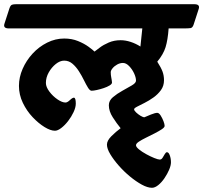

<svg xmlns="http://www.w3.org/2000/svg" viewBox="-76 -645 966 912"><path d="M-55 -532 -31 -606Q-26 -620 -19 -622.5Q-12 -625 0 -625H847Q875 -625 868 -603L844 -529Q839 -513 829 -511.5Q819 -510 795 -510H725Q721 -455 710.5 -421Q700 -387 671 -352Q689 -324 696 -305Q703 -286 703 -264Q703 -237 688.5 -217Q674 -197 653 -182Q632 -167 611 -156.5Q590 -146 575.5 -138.5Q561 -131 561 -126Q561 -120 570.5 -111Q580 -102 591.5 -95Q603 -88 610 -88Q621 -93 641 -101Q661 -109 671 -109Q679 -109 687 -96.5Q695 -84 700.5 -69.5Q706 -55 706 -47Q706 -40 692.5 -31Q679 -22 658.5 -11.5Q638 -1 617.5 9Q597 19 583.5 28Q570 37 570 45Q570 53 584 64.5Q598 76 618 87Q638 98 656.5 105.5Q675 113 683 113Q691 113 696.5 104Q702 95 707 86.5Q712 78 717 78Q725 78 730.5 93Q736 108 736 126Q736 141 727.5 161Q719 181 705.5 201Q692 221 676 234Q660 247 646 247Q625 247 597.5 232Q570 217 541 193Q512 169 487.5 141Q463 113 447.5 87Q432 61 432 42Q432 23 453 2Q474 -19 497 -36Q478 -59 459.5 -88Q441 -117 441 -145Q441 -167 460.5 -183.5Q480 -200 505.5 -214Q531 -228 550.5 -239.5Q570 -251 570 -262Q570 -277 561 -296.5Q552 -316 537.5 -331Q523 -346 508 -346Q494 -346 480.5 -338.5Q467 -331 458.5 -320.5Q450 -310 450 -302Q450 -289 452.5 -277Q455 -265 456 -253Q456 -246 444.5 -239Q433 -232 416.5 -226.5Q400 -221 384 -217.5Q368 -214 359 -214Q351 -214 342 -228.5Q333 -243 322.5 -264.5Q312 -286 298.5 -307Q285 -328 268 -342.5Q251 -357 229 -357Q209 -357 189 -341Q169 -325 155.5 -301Q142 -277 142 -251Q142 -232 158.5 -210Q175 -188 197 -173Q219 -158 235 -158Q244 -158 256 -169.5Q268 -181 275 -181Q284 -181 284 -153Q284 -135 273.5 -112.5Q263 -90 247.5 -70Q232 -50 215 -37Q198 -24 185 -24Q164 -24 135.5 -41.5Q107 -59 79 -88.5Q51 -118 32.5 -156.5Q14 -195 14 -237Q14 -278 31.5 -318Q49 -358 79 -390.5Q109 -423 148 -442.5Q187 -462 229 -462Q265 -462 294.5 -450Q324 -438 344.5 -423Q365 -408 373 -400Q381 -406 398 -419Q415 -432 440.5 -443Q466 -454 497 -454Q520 -454 544.5 -446Q569 -438 591 -424L600 -510H-34Q-62 -510 -55 -532Z"/></svg>

Font: Alkatra
Style: Bold
Weight: 700
Designer: Suman Bhandary
Version: Version 1.100;gftools[0.9.22]